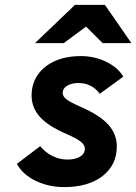

<svg xmlns="http://www.w3.org/2000/svg" viewBox="-20 -752 556 784"><path d="M241.5 12Q199 12 160.2 0Q121.5 -12 92.5 -33.5Q63.5 -55 49 -83L144 -155Q167.5 -127.5 196 -114Q224.5 -100.5 255 -100.5Q288 -100.5 307.2 -112.5Q326.5 -124.5 326.5 -144.5Q326.5 -159.5 310.2 -173Q294 -186.5 251.5 -205Q175 -238 142 -275.8Q109 -313.5 109 -362Q109 -410 134.2 -446.5Q159.5 -483 204.8 -503Q250 -523 311 -523Q365.5 -523 413.5 -499.8Q461.5 -476.5 483.5 -439L387.5 -369Q355 -413 300 -413Q272.5 -413 254.2 -402Q236 -391 236 -373Q236 -359 250 -347.5Q264 -336 306.5 -317Q386.5 -282.5 421.8 -243.5Q457 -204.5 457 -154.5Q457 -78.5 398.8 -33.2Q340.5 12 241.5 12ZM123 -576 286 -732H408.5L516.5 -576H399L331.5 -643.5L240.5 -576Z"/></svg>

Font: Overpass ExtraBold
Style: Italic
Weight: 800
Italic angle: -10°
Designer: Delve Withrington, Dave Bailey, Thomas Jockin
Foundry: Delve Fonts LLC
Version: Version 4.000